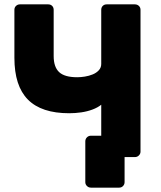

<svg xmlns="http://www.w3.org/2000/svg" viewBox="-20 -720 739 880"><path d="M526 140H397Q386 140 378.5 132.5Q371 125 371 115V-72Q371 -83 378.5 -90.5Q386 -98 397 -98H613L581 0H551V115Q551 125 544 132.5Q537 140 526 140ZM469 0Q458 0 451 -7.5Q444 -15 444 -25V-240Q428 -227 404 -218Q380 -209 352.5 -205Q325 -201 297 -201Q170 -201 108 -263.5Q46 -326 46 -455V-675Q46 -686 53.5 -693Q61 -700 71 -700H201Q212 -700 219 -693Q226 -686 226 -675V-463Q226 -413 251 -389.5Q276 -366 334 -366Q350 -366 369 -369Q388 -372 405 -379Q422 -386 433 -398Q444 -410 444 -427V-675Q444 -686 451 -693Q458 -700 469 -700H598Q609 -700 616.5 -693Q624 -686 624 -675V-25Q624 -15 616.5 -7.5Q609 0 598 0Z"/></svg>

Font: Rubik
Style: Bold
Weight: 700
Designer: Hubert and Fischer
Foundry: Hubert and Fischer
Version: Version 2.300;gftools[0.9.30]